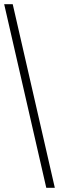

<svg xmlns="http://www.w3.org/2000/svg" viewBox="-20 -780 283 921"><path d="M202 121 0 -760H41L243 121Z"/></svg>

Font: Noto Serif Ethiopic Condensed Light
Style: Regular
Weight: 300
Width: 3
Designer: Monotype Design Team
Foundry: Monotype Imaging Inc.
Version: Version 2.102